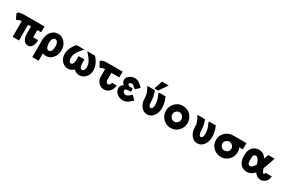

<svg xmlns="http://www.w3.org/2000/svg" viewBox="140 -2128 5571 3729"><g transform="rotate(30 2925.0 -263.0)"><path d="M-15 -428Q-10 -436 -2 -442.5Q6 -449 18 -453.5Q30 -458 41 -461.5Q52 -465 68.5 -466.5Q85 -468 95.5 -469.5Q106 -471 123.5 -471.5Q141 -472 148 -472Q155 -472 170.5 -472Q186 -472 187 -472H586V-342H501V-183Q523 -179 540 -179Q555 -179 578 -180.5Q601 -182 612 -182Q613 -101 584 -50Q551 11 488 11Q431 11 398 -36Q365 -83 360 -154Q359 -174 359 -216V-342H293V11H151V-342Q102 -340 40 -307Z M678 161V-222Q678 -303 708 -362Q733 -412 779.5 -447.5Q826 -483 892 -483Q982 -483 1043.5 -411Q1105 -339 1105 -236Q1105 -137 1044.5 -63Q984 11 892 11Q855 11 820 -6V161ZM820 -236Q820 -185 837 -145.5Q854 -106 892 -106Q921 -106 942.5 -136.5Q964 -167 964 -236Q964 -304 942.5 -335Q921 -366 892 -366Q863 -366 841.5 -335Q820 -304 820 -236Z M1191 -204Q1191 -344 1309 -472H1483L1457 -444Q1432 -416 1416 -396.5Q1400 -377 1378 -343.5Q1356 -310 1344.5 -274Q1333 -238 1333 -201Q1333 -159 1348 -132.5Q1363 -106 1388 -106Q1419 -106 1433.5 -141Q1448 -176 1448 -222V-306H1578V-222Q1578 -176 1592.5 -141Q1607 -106 1638 -106Q1663 -106 1678.5 -132.5Q1694 -159 1694 -201Q1694 -238 1682.5 -274Q1671 -310 1649 -343.5Q1627 -377 1611 -396.5Q1595 -416 1570 -444L1545 -472H1718Q1836 -346 1836 -204Q1836 -115 1779.5 -52Q1723 11 1640 11Q1570 11 1514 -43Q1456 11 1388 11Q1305 11 1248 -52Q1191 -115 1191 -204Z M1850 -424Q1865 -472 2016 -472H2339V-342H2162V-191Q2162 -161 2175.5 -139.5Q2189 -118 2215 -118Q2232 -118 2249 -132.5Q2266 -147 2269 -182H2372Q2369 -93 2316.5 -41Q2264 11 2196 11Q2125 11 2077.5 -36.5Q2030 -84 2021 -151V-150Q2020 -165 2020 -196V-342Q2003 -342 1989.5 -340.5Q1976 -339 1964 -334Q1952 -329 1946.5 -327Q1941 -325 1929.5 -317.5Q1918 -310 1916 -309Z M2426 -155Q2426 -221 2491 -253Q2441 -292 2441 -343Q2441 -406 2495.5 -444.5Q2550 -483 2616 -483Q2649 -483 2680.5 -468.5Q2712 -454 2729.5 -439Q2747 -424 2778 -394L2799 -373L2714 -290Q2713 -291 2694 -313Q2692 -317 2682 -317Q2658 -342 2642 -352Q2626 -362 2607 -360Q2587 -360 2572.5 -349.5Q2558 -339 2558 -324Q2558 -316 2562.5 -309.5Q2567 -303 2574 -299Q2581 -295 2591.5 -292Q2602 -289 2611 -288Q2620 -287 2631.5 -286.5Q2643 -286 2650 -286Q2657 -286 2666 -286H2674V-213H2635Q2547 -213 2545 -176Q2543 -158 2553 -144Q2572 -110 2614 -108Q2627 -107 2649 -115Q2677 -126 2733 -182L2816 -99Q2795 -77 2779.5 -63.5Q2764 -50 2737 -30Q2710 -10 2680 0.5Q2650 11 2618 11Q2542 11 2484 -36.5Q2426 -84 2426 -155Z M3036 -498 3099 -687H3247L3121 -498ZM2892 -472H3063Q3110 -346 3111 -225Q3111 -190 3123 -161Q3135 -132 3161 -132Q3207 -132 3210 -224Q3213 -326 3159 -430V-429Q3151 -454 3147 -472H3303Q3356 -352 3356 -240Q3356 -135 3301.5 -62Q3247 11 3163 11Q3082 11 3031 -51.5Q2980 -114 2971 -196Q2969 -211 2968 -245Q2967 -279 2963.5 -301.5Q2960 -324 2942.5 -370Q2925 -416 2892 -472Z M3446 -237Q3446 -336 3516 -409.5Q3586 -483 3689 -483Q3792 -483 3862 -410Q3932 -337 3932 -236Q3932 -136 3862.5 -62.5Q3793 11 3689 11Q3590 11 3518 -60.5Q3446 -132 3446 -237ZM3589 -236Q3589 -195 3617.5 -163.5Q3646 -132 3689 -132Q3733 -132 3762 -163Q3791 -194 3791 -236Q3791 -278 3762.5 -309.5Q3734 -341 3689 -341Q3646 -341 3617.5 -309.5Q3589 -278 3589 -236Z M4017 -472H4188Q4235 -346 4236 -225Q4236 -190 4248 -161Q4260 -132 4286 -132Q4332 -132 4335 -224Q4338 -326 4284 -430V-429Q4276 -454 4272 -472H4428Q4481 -352 4481 -240Q4481 -135 4426.5 -62Q4372 11 4288 11Q4207 11 4156 -51.5Q4105 -114 4096 -196Q4094 -211 4093 -245Q4092 -279 4088.5 -301.5Q4085 -324 4067.5 -370Q4050 -416 4017 -472Z M4826 -472H5116V-331H5034Q5057 -284 5057 -230Q5057 -133 4987.5 -61Q4918 11 4815 11Q4716 11 4644 -59Q4572 -129 4572 -230Q4572 -331 4642.5 -401.5Q4713 -472 4826 -472ZM4815 -132Q4855 -132 4886 -160Q4917 -188 4917 -230Q4917 -272 4886.5 -301Q4856 -330 4815 -330Q4775 -330 4745 -302Q4715 -274 4715 -231Q4715 -188 4744.5 -160Q4774 -132 4815 -132Z M5196 -239Q5196 -362 5250.5 -422.5Q5305 -483 5399 -483Q5498 -483 5566 -385Q5570 -398 5582 -433.5Q5594 -469 5598 -483H5741Q5681 -294 5652 -231Q5648 -221 5648 -218Q5648 -213 5655 -191Q5662 -169 5671 -153Q5686 -122 5701 -122Q5713 -122 5718.5 -136.5Q5724 -151 5724 -158H5865Q5864 -81 5814 -35Q5764 11 5701 11Q5625 11 5563 -74Q5489 11 5399 11Q5308 11 5252 -53.5Q5196 -118 5196 -239ZM5339 -240Q5339 -174 5350.5 -147.5Q5362 -121 5400 -121Q5428 -121 5453 -147.5Q5478 -174 5492 -202Q5493 -204 5497 -216Q5493 -240 5472 -283V-282Q5446 -341 5414 -349Q5408 -351 5396 -351Q5360 -350 5349.5 -323Q5339 -296 5339 -240Z"/></g></svg>

Font: Coval
Style: Heavy
Weight: 900
Foundry: Context Ltd
Version: Version 001.000